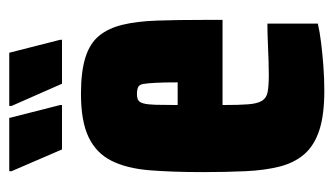

<svg xmlns="http://www.w3.org/2000/svg" viewBox="-173 -540 721 415"><g transform="rotate(-90 187.5 -332.5)"><path d="M199 8Q146 8 113 -3Q80 -14 61.5 -35.5Q43 -57 35 -88.5Q27 -120 25 -161.5Q23 -203 23 -254Q23 -321 27 -370Q31 -419 47.5 -452Q64 -485 98.5 -501.5Q133 -518 192 -518Q240 -518 270.5 -508.5Q301 -499 317.5 -479Q334 -459 341.5 -428Q349 -397 350.5 -353.5Q352 -310 352 -254V-212H168Q168 -177 169.5 -157Q171 -137 177 -127Q183 -117 196 -114.5Q209 -112 234 -112Q245 -112 262.5 -112.5Q280 -113 302 -114Q324 -115 344 -115V-6Q327 -2 303 1Q279 4 252 6Q225 8 199 8ZM217 -294V-309Q217 -339 216 -357Q215 -375 213.5 -383.5Q212 -392 206.5 -394.5Q201 -397 192 -397Q184 -397 179 -394.5Q174 -392 171.5 -383Q169 -374 168.5 -356Q168 -338 168 -309H230ZM309 -559H214L166 -668V-673H281L309 -563ZM168 -559H72L25 -668V-673H140L168 -563Z"/></g></svg>

Font: Saira ExtraCondensed Black
Style: Regular
Weight: 900
Width: 2
Designer: Hector Gatti with collaboration of the Omnibus-Type team
Foundry: Omnibus-Type
Version: Version 1.101